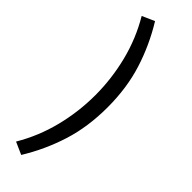

<svg xmlns="http://www.w3.org/2000/svg" viewBox="-304 -739 923 923"><g transform="rotate(45 157.5 -278.0)"><path d="M104 177 41 149Q98 53 125.5 -56.5Q153 -166 153 -278Q153 -390 125.5 -499.5Q98 -609 41 -705L104 -733Q166 -632 201 -521Q236 -410 236 -278Q236 -146 201 -35Q166 76 104 177Z"/></g></svg>

Font: Assistant SemiBold
Style: Regular
Weight: 600
Designer: Hebrew By Ben Nathan, Latin by Paul Hunt
Version: Version 3.000